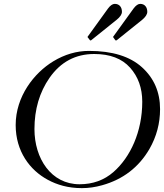

<svg xmlns="http://www.w3.org/2000/svg" viewBox="-20 -972 847 992"><path d="M704.5 -952C693.5 -952 682 -944 670 -928L566 -784C564.7 -782.7 564 -781.7 564 -781C564 -780.3 564.7 -779.3 566 -778L576 -764C577.3 -763.3 578.5 -763 579.5 -763C580.5 -763 581.7 -763.3 583 -764L715 -870C732.3 -884.7 741 -898.3 741 -911C741 -934.9 727.6 -952 704.5 -952ZM573 -952C561.7 -952 550 -944 538 -928L434 -784C432.7 -782.7 432 -781.7 432 -781C432 -780.3 432.7 -779.3 434 -778L445 -764C445.7 -763.3 446.5 -763 447.5 -763C448.5 -763 449.7 -763.3 451 -764L583 -870C601 -884.7 610 -898.3 610 -911C610 -935.2 596.6 -952 573 -952ZM158 -305C158 -407 184 -495.3 236 -570C293.3 -652 370.3 -693 467 -693C548.3 -693 610 -669.5 652 -622.5C694 -575.5 715 -516.8 715 -446.5C715 -291.5 653.4 -159.6 566.5 -83.5C518.2 -41.2 459.7 -20 391 -20C244.4 -20 158 -152.7 158 -305ZM508 -15C615.3 -45 696.7 -107.3 752 -202C788.7 -266 807 -334.7 807 -408C807 -496 775.8 -568.2 713.5 -624.5C651.2 -680.8 560 -709 440 -709C376 -709 314.3 -691 255 -655C155.6 -594.7 61 -473.3 61 -326C61 -189.6 134.6 -92.8 227 -43C274.6 -17.3 331.2 0 403 0C437.7 0 472.7 -5 508 -15Z"/></svg>

Font: fbb
Style: Italic
Weight: 400
Italic angle: -12°
Designer: David J. Perry, Michael Sharpe
Version: Version 0.991